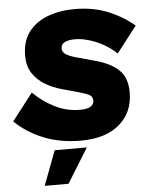

<svg xmlns="http://www.w3.org/2000/svg" viewBox="-72 -766 843 1059"><g transform="rotate(-5 349.5 -236.5)"><path d="M352 11Q240 11 148.5 -25.5Q57 -62 -10 -127L106 -277Q155 -227 221.5 -193Q288 -159 363 -159Q404 -159 422 -171Q440 -183 440 -203Q440 -225 423.5 -234.5Q407 -244 368 -255L274 -281Q223 -295 180.5 -320.5Q138 -346 112.5 -385.5Q87 -425 87 -482Q87 -562 126 -613.5Q165 -665 232 -690Q299 -715 383 -715Q482 -715 563 -682.5Q644 -650 709 -595L597 -450Q565 -481 525.5 -503Q486 -525 445 -537Q404 -549 369 -549Q291 -549 291 -504Q291 -484 311 -471.5Q331 -459 364 -450L476 -419Q558 -396 601 -353.5Q644 -311 644 -231Q644 -121 567.5 -55Q491 11 352 11ZM382 51 264 242H132L204 51Z"/></g></svg>

Font: Prodigy Sans ExtraBold
Style: Italic
Weight: 800
Italic angle: -13°
Designer: Wei Huang
Foundry: Wei Huang
Version: Version 1.003; ttfautohint (v1.8.3)